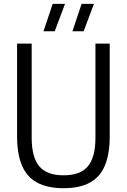

<svg xmlns="http://www.w3.org/2000/svg" viewBox="-20 -966 657 995"><path d="M309.5 9.3Q226.2 9.3 172.9 -19.5Q119.6 -48.2 94 -107.8Q68.5 -167.5 68.5 -260.4V-740H144.2V-251Q144.2 -151.5 183.4 -104.5Q222.6 -57.5 309.5 -57.5Q396.9 -57.5 435.7 -104.5Q474.6 -151.5 474.6 -251V-740H548.6V-260.4Q548.6 -167.5 523.4 -107.8Q498.3 -48.2 445.4 -19.5Q392.6 9.3 309.5 9.3ZM355.4 -804.1 402.8 -945.8H466.7L413.6 -804.1ZM205.5 -804.1 252.9 -945.8H316.8L263.7 -804.1Z"/></svg>

Font: Encode Sans SC Condensed Thin
Style: Regular
Weight: 100
Width: 3
Designer: Multiple Designers
Foundry: Impallari Type
Version: Version 3.002